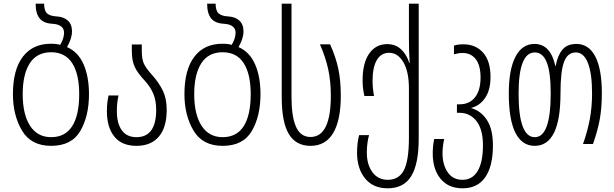

<svg xmlns="http://www.w3.org/2000/svg" viewBox="-20 -780 3326 1040"><path d="M50 -270Q50 -402 103.5 -472.5Q157 -543 256 -543Q288 -543 306 -537Q327 -572 327 -603Q327 -625 311 -637Q295 -649 267 -651Q217 -653 195 -680Q173 -707 173 -760H219Q219 -722 235 -707.5Q251 -693 287 -691Q325 -689 347.5 -668.5Q370 -648 370 -610Q370 -572 343 -525Q403 -499 432.5 -432Q462 -365 462 -270Q462 -151 415 -70.5Q368 10 257 10Q148 10 99 -73Q50 -156 50 -270ZM409 -270Q409 -379 371 -438Q333 -497 257 -497Q180 -497 141.5 -437.5Q103 -378 103 -270Q103 -160 143 -98.5Q183 -37 257 -37Q333 -37 371 -96.5Q409 -156 409 -270Z M559 -178Q559 -223 568 -263H622Q613 -224 613 -178Q613 -111 640 -74Q667 -37 719 -37Q826 -37 826 -185Q826 -235 810.5 -272Q795 -309 766 -341Q727 -382 710.5 -416Q694 -450 694 -504V-539H748V-504Q748 -460 759.5 -435Q771 -410 803 -375Q842 -331 862.5 -288Q883 -245 883 -185Q883 -90 840.5 -40Q798 10 719 10Q640 10 599.5 -40Q559 -90 559 -178Z M979 -270Q979 -402 1032.5 -472.5Q1086 -543 1185 -543Q1217 -543 1235 -537Q1256 -572 1256 -603Q1256 -625 1240 -637Q1224 -649 1196 -651Q1146 -653 1124 -680Q1102 -707 1102 -760H1148Q1148 -722 1164 -707.5Q1180 -693 1216 -691Q1254 -689 1276.5 -668.5Q1299 -648 1299 -610Q1299 -572 1272 -525Q1332 -499 1361.5 -432Q1391 -365 1391 -270Q1391 -151 1344 -70.5Q1297 10 1186 10Q1077 10 1028 -73Q979 -156 979 -270ZM1338 -270Q1338 -379 1300 -438Q1262 -497 1186 -497Q1109 -497 1070.5 -437.5Q1032 -378 1032 -270Q1032 -160 1072 -98.5Q1112 -37 1186 -37Q1262 -37 1300 -96.5Q1338 -156 1338 -270Z M1506 -255V-760H1559V-254Q1559 -148 1583.5 -93Q1608 -38 1662 -38Q1772 -38 1772 -262Q1772 -339 1758 -404Q1744 -469 1713 -540H1768Q1799 -471 1812.5 -407.5Q1826 -344 1826 -262Q1826 -128 1784.5 -59Q1743 10 1662 10Q1583 10 1544.5 -54Q1506 -118 1506 -255Z M1914 47Q1914 -4 1925 -48H1979Q1967 -6 1967 47Q1967 112 1997.5 153Q2028 194 2080 194Q2141 194 2168 141.5Q2195 89 2195 -35V-300Q2195 -392 2165 -443Q2135 -494 2088 -494Q2044 -494 2021 -454.5Q1998 -415 1998 -342Q1998 -303 2006 -260H1954Q1944 -301 1944 -344Q1944 -439 1980 -490Q2016 -541 2077 -541Q2123 -541 2153 -512.5Q2183 -484 2197 -439H2199Q2195 -504 2195 -570V-760H2248V-30Q2248 108 2207.5 174Q2167 240 2080 240Q2001 240 1957.5 186.5Q1914 133 1914 47Z M2324 52Q2324 8 2332 -27H2386Q2377 13 2377 50Q2377 112 2405 153Q2433 194 2485 194Q2539 194 2567.5 146Q2596 98 2596 7Q2596 -79 2561 -124Q2526 -169 2469 -169H2455V-215H2470Q2523 -215 2553 -253Q2583 -291 2583 -360Q2583 -426 2557 -459.5Q2531 -493 2486 -493Q2464 -493 2439 -486V-533Q2460 -540 2490 -540Q2557 -540 2597 -494.5Q2637 -449 2637 -363Q2637 -293 2608 -250Q2579 -207 2531 -195Q2585 -180 2617.5 -130Q2650 -80 2650 8Q2650 121 2608 180.5Q2566 240 2486 240Q2409 240 2366.5 188.5Q2324 137 2324 52Z M2736 -274Q2736 -403 2772 -472.5Q2808 -542 2875 -542Q2962 -542 2988 -423H2990Q3000 -479 3026 -510.5Q3052 -542 3102 -542Q3169 -542 3204.5 -474Q3240 -406 3240 -275Q3240 -195 3228.5 -132.5Q3217 -70 3192 0H3138Q3163 -71 3175 -136Q3187 -201 3187 -274Q3187 -382 3164.5 -439Q3142 -496 3099 -496Q3054 -496 3035 -444Q3016 -392 3016 -274Q3016 10 2876 10Q2808 10 2772 -60.5Q2736 -131 2736 -274ZM2963 -274Q2963 -389 2941.5 -442.5Q2920 -496 2877 -496Q2789 -496 2789 -273Q2789 -37 2877 -37Q2963 -37 2963 -274Z"/></svg>

Font: Noto Sans Georgian Light Cond
Style: Regular
Weight: 300
Width: 3
Designer: Monotype Design team
Foundry: Monotype Imaging Inc.
Version: Version 1.000